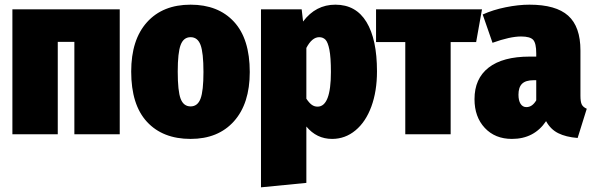

<svg xmlns="http://www.w3.org/2000/svg" viewBox="-20 -574 2539 821"><path d="M298 0V-395H227V0H33V-534H492V0Z M1048 -266Q1048 -131 980.5 -55.5Q913 20 795 20Q676 20 608.5 -53Q541 -126 541 -268Q541 -404 608.5 -479Q676 -554 795 -554Q913 -554 980.5 -481Q1048 -408 1048 -266ZM740 -268Q740 -184 752.5 -151.5Q765 -119 795 -119Q825 -119 837.5 -152Q850 -185 850 -266Q850 -349 837.5 -382Q825 -415 795 -415Q765 -415 752.5 -382Q740 -349 740 -268Z M1592 -269Q1592 -184 1568 -118.5Q1544 -53 1500 -16.5Q1456 20 1400 20Q1334 20 1290 -33V208L1096 227V-534H1270L1276 -482Q1330 -554 1414 -554Q1502 -554 1547 -480Q1592 -406 1592 -269ZM1395 -266Q1395 -329 1388.5 -361.5Q1382 -394 1371.5 -404.5Q1361 -415 1345 -415Q1314 -415 1290 -369V-152Q1302 -134 1313 -126Q1324 -118 1338 -118Q1395 -118 1395 -266Z M2041 -534 2016 -394H1907V0H1713V-394H1588V-534Z M2489 -109 2450 16Q2400 12 2367 -4.5Q2334 -21 2315 -56Q2264 20 2169 20Q2097 20 2053 -27Q2009 -74 2009 -150Q2009 -238 2069.5 -285Q2130 -332 2245 -332H2273V-346Q2273 -389 2260 -403.5Q2247 -418 2208 -418Q2161 -418 2086 -391L2044 -512Q2088 -532 2142.5 -543Q2197 -554 2244 -554Q2357 -554 2409.5 -507Q2462 -460 2462 -358V-165Q2462 -139 2467.5 -127.5Q2473 -116 2489 -109ZM2273 -145V-231H2262Q2228 -231 2212.5 -216Q2197 -201 2197 -169Q2197 -144 2206 -130Q2215 -116 2231 -116Q2256 -116 2273 -145Z"/></svg>

Font: Fira Sans Condensed Black
Style: Regular
Weight: 900
Width: 3
Designer: Carrois Corporate & Edenspiekermann AG
Foundry: Carrois Corporate GbR & Edenspiekermann AG
Version: Version 4.203